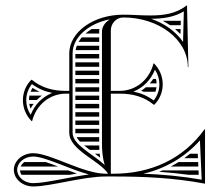

<svg xmlns="http://www.w3.org/2000/svg" viewBox="-20 -653 795 693"><path d="M533 -368C529.2 -362.3 525 -357 520.6 -352H545.3C545 -357.4 544.3 -362.8 543.1 -368ZM506.4 -338C501.1 -333.4 495.4 -329.2 489.4 -325.4C492.4 -324.3 495.5 -323.2 498.5 -322H541C542.8 -327.2 544 -332.6 544.7 -338ZM571.1 -578C570 -577.9 569 -577.7 567.9 -577.6C577.2 -572.6 585.8 -567.5 593.7 -562H632.2C632.4 -567.3 632.5 -572.7 632.6 -578ZM631.9 -548H611.9C617.9 -542.9 623.5 -537.6 628.8 -532H631.5C631.6 -537.3 631.8 -542.7 631.9 -548ZM131 -308H86.3C85.2 -302.8 84.7 -297.4 84.7 -292H113C118.6 -297.9 124.6 -303.2 131 -308ZM101.3 -278H85.7C86.6 -272.6 88.1 -267.2 89.9 -262H90.9C94.1 -267.6 97.5 -273 101.3 -278ZM90.5 -322H122.3C113.9 -325.9 105.7 -330.5 97.6 -335.8C94.8 -331.3 92.4 -326.7 90.5 -322ZM231.6 -22C240.1 -23.6 248.7 -25.1 257.3 -26.6C246.8 -30.3 236.4 -34.1 226.1 -38H52.1C52.5 -32.6 54.5 -27 58 -22ZM67.7 -68C61.7 -63.5 57.2 -57.9 54.6 -52H189.5C173.8 -58 158.9 -63.6 145.5 -68ZM645.1 -82H694.6C694.3 -87.5 694.1 -92.9 693.8 -98H665.8C659.1 -92.4 652.2 -87.1 645.1 -82ZM624.3 -68C615.2 -62.3 605.9 -57 596.4 -52H696C695.7 -57.2 695.5 -62.6 695.2 -68ZM566.7 -38C562.6 -36.3 558.5 -34.6 554.4 -33C589.9 -30.5 625.4 -26.9 660.7 -22H697.3C697.1 -26.8 696.8 -32.2 696.6 -38ZM252.1 -172H338V-188H252V-174C252 -173.3 252 -172.7 252.1 -172ZM256.5 -158C259.4 -152.7 263.5 -147.4 268.6 -142H338V-158ZM283.7 -128C289.9 -122.8 296.8 -117.5 304 -112H338.6C338.3 -117.3 338.2 -122.6 338.1 -128ZM322.9 -98C329.1 -93.4 335.4 -88.8 341.6 -84C340.9 -88.8 340.3 -93.4 339.8 -98ZM252 -202H338V-218H252ZM252 -458V-442H338V-458ZM252 -428V-412H338V-428ZM252 -398V-382H338V-398ZM252 -368V-352H338V-368ZM252 -338V-322H338V-338ZM252 -308V-292H338V-308ZM252 -278V-262H338V-278ZM252 -248V-232H338V-248ZM310.7 -548C302.7 -543.1 295.3 -537.7 288.8 -532H338V-538C338 -541.4 338.3 -544.8 339 -548ZM275 -518C270.7 -512.8 266.9 -507.5 263.8 -502H338V-518ZM257.2 -488C255.2 -482.7 253.8 -477.4 252.9 -472H338V-488ZM380 -26V-315H412C458.8 -315 499.6 -304.1 535 -275H537C557.2 -295.2 567.3 -321.9 567.3 -348.6C567.3 -375.8 556.9 -403.1 536 -424H534C519.4 -365.5 470.6 -325 412 -325H380V-543C380 -568.9 400.2 -590 425 -590C553.6 -590 658 -509.8 658 -411H660L655 -633H653C615.3 -603.2 570.1 -597.2 522.8 -597.2C504.2 -597.2 487.5 -597.8 471.3 -598.7C455.9 -599.5 440.8 -600 425 -600C317.4 -600 230 -537.3 230 -460V-325H218C171.2 -325 130.4 -335.9 95 -365H93C72.8 -344.8 62.7 -318.1 62.7 -291.4C62.7 -264.2 73.1 -236.9 94 -216H96C110.6 -274.5 159.4 -315 218 -315H230V-174C230 -110.5 340.7 -73.3 370 -26H361.8C279.4 -26 162.4 -100 100 -100C61.4 -100 30 -73.1 30 -40C30 -6.9 61.4 20 100 20C162.4 20 279.4 -16 361.8 -16H390C501 -16 609 -11 720 10V-186H718C641 -79 524.5 -26 390 -26ZM358 -57.5C312.2 -99.2 242 -130.5 242 -174V-460C242 -516 296 -567 375 -583V-582C359 -572 348 -556.6 348 -538V-140C348 -110.6 349.5 -85.4 358 -57.5ZM497.8 -26C576.9 -44.6 647.7 -85.7 701.6 -146.3C701.6 -146.3 707.3 -26.5 708 -4.4C635.5 -17.2 567.9 -23.2 497.8 -26ZM301.1 -23.3C227.5 -13.5 145.6 8 100 8C66.4 8 42 -15.1 42 -40C42 -64.9 66.4 -88 100 -88C143 -88 226 -43.7 301.1 -23.3ZM168.4 -317.6C131.6 -302.8 105.4 -275 90.7 -238.7C79.9 -254.9 74.7 -273 74.7 -291.4C74.7 -312.4 81.9 -333 95.2 -349.6C118.8 -332.4 141.9 -322.9 168.4 -317.6ZM525.6 -585.2C566.6 -585.5 607.1 -590.4 643.5 -611.9L640.7 -501.6C614.6 -539.4 574.4 -568 525.6 -585.2ZM461.6 -322.4C498.4 -337.2 524.5 -365 539.3 -401.3C550.1 -385.1 555.3 -367 555.3 -348.6C555.3 -327.6 548.1 -307 534.8 -290.4C511.2 -307.6 488.1 -317.1 461.6 -322.4Z"/></svg>

Font: SortefaxS02
Style: Medium
Weight: 500
Designer: gluk
Foundry: gluk
Version: Version 0.261